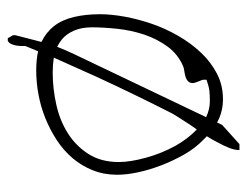

<svg xmlns="http://www.w3.org/2000/svg" viewBox="-92 -478 644 501"><g transform="rotate(90 230.5 -227.0)"><path d="M71.3 55.7Q80.1 20.5 88.9 -12.7Q64.5 -24.4 47.9 -44.9Q31.2 -66.4 23.9 -97.2Q16.6 -127.9 16.6 -166Q16.6 -194.3 22.9 -229.5Q29.3 -264.6 41.5 -300.3Q53.7 -335.9 72.8 -369.1Q91.8 -402.3 116.7 -428.7Q141.6 -455.1 171.9 -470.7Q202.1 -486.3 238.3 -486.3Q269.5 -486.3 295.9 -472.7L298.8 -470.7L305.7 -484.4L355.5 -529.3H371.1Q371.1 -516.6 365.2 -502Q359.4 -487.3 349.6 -469.7Q343.8 -458 335 -444.3L343.8 -435.5Q366.2 -414.1 382.8 -384.8Q399.4 -355.5 411.1 -324.7Q422.9 -293.9 429.2 -264.2Q435.5 -234.4 435.5 -210Q435.5 -175.8 423.8 -146.5Q412.1 -117.2 392.1 -93.8Q372.1 -70.3 345.2 -52.7Q318.4 -35.2 288.1 -22.9Q257.8 -10.7 226.1 -4.9Q194.3 1 163.1 1Q135.7 1 113.3 -3.9L99.6 29.3V37.1Q99.6 43.9 98.6 51.3Q97.7 58.6 94.7 65.4Q91.8 72.3 85.9 75.2H85H80.1Q80.1 75.2 79.1 75.2Q78.1 73.2 75.7 68.8Q73.2 64.5 71.3 61.5ZM168.9 -42Q210 -42 252 -51.3Q293.9 -60.5 327.1 -81.5Q360.4 -102.5 381.3 -135.3Q402.3 -168 402.3 -214.8Q402.3 -244.1 391.1 -285.2Q379.9 -326.2 359.4 -363.3Q341.8 -394.5 317.4 -418Q311.5 -409.2 305.7 -401.4Q294.9 -384.8 285.2 -369.6Q275.4 -354.5 270.5 -343.8Q223.6 -251 180.7 -158.2Q155.3 -101.6 129.9 -44.9Q148.4 -42 168.9 -42ZM50.8 -144.5Q50.8 -117.2 59.6 -97.2Q68.4 -77.1 83 -65.4Q91.8 -58.6 101.6 -53.7Q110.4 -76.2 121.1 -98.6L285.2 -442.4Q264.6 -452.1 243.2 -452.1Q226.6 -452.1 215.3 -450.7Q204.1 -449.2 187.5 -443.4V-434.6Q187.5 -433.6 189 -429.7Q190.4 -425.8 192.4 -421.4Q194.3 -417 195.3 -413.1Q196.3 -409.2 196.3 -408.2Q196.3 -399.4 191.4 -395Q186.5 -390.6 180.2 -388.7Q173.8 -386.7 166.5 -385.7Q159.2 -384.8 153.3 -382.8Q121.1 -369.1 101.1 -341.8Q81.1 -314.5 69.8 -280.8Q58.6 -247.1 54.7 -210.9Q50.8 -174.8 50.8 -144.5Z"/></g></svg>

Font: Zeyada
Style: Regular
Weight: 400
Version: Version 1.002 2010